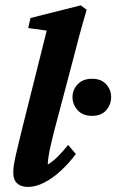

<svg xmlns="http://www.w3.org/2000/svg" viewBox="-20 -701 441 728"><path d="M85.9 7.8Q59.6 7.8 44.9 -5.9Q30.3 -19.5 30.3 -45.9Q30.3 -58.6 32.2 -72.8Q34.2 -86.9 40.5 -115.2Q46.9 -143.6 60.5 -199.2L157.2 -585L86.9 -594.7L95.7 -632.8L286.1 -680.7L308.6 -664.1Q291 -604.5 278.3 -556.6Q265.6 -508.8 254.9 -466.8L183.6 -197.3Q176.8 -169.9 171.4 -146Q166 -122.1 163.6 -104.5Q161.1 -86.9 161.1 -77.1Q180.7 -88.9 199.7 -107.9Q218.8 -127 238.3 -151.4L267.6 -117.2Q243.2 -84 212.4 -55.2Q181.6 -26.4 148.9 -9.3Q116.2 7.8 85.9 7.8ZM329.1 -261.7Q293.9 -261.7 274.4 -283.2Q254.9 -304.7 254.9 -333Q254.9 -360.4 274.4 -381.3Q293.9 -402.3 329.1 -402.3Q364.3 -402.3 382.8 -381.3Q401.4 -360.4 401.4 -333Q401.4 -304.7 382.8 -283.2Q364.3 -261.7 329.1 -261.7Z"/></svg>

Font: Crimson Pro
Style: Bold Italic
Weight: 700
Italic angle: -12°
Designer: Jacques Le Bailly
Foundry: Baron von Fonthausen
Version: Version 1.003